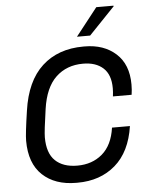

<svg xmlns="http://www.w3.org/2000/svg" viewBox="-60 -944 782 1003"><g transform="rotate(-5 331.0 -442.5)"><path d="M631 -477Q631 -448 627 -423H529Q532 -446 532 -466Q532 -537 493.5 -572Q455 -607 388 -607Q302 -607 245.5 -553.5Q189 -500 173 -388Q156 -272 156 -241Q156 -158 197 -118.5Q238 -79 313 -79Q391 -79 444 -124.5Q497 -170 510 -261H604Q584 -127 504.5 -58.5Q425 10 306 10H299Q188 10 122.5 -51.5Q57 -113 57 -232Q57 -268 75 -388Q97 -542 181 -619Q265 -696 398 -696H404Q505 -696 568 -639Q631 -582 631 -477ZM573 -895 574 -892 438 -750H369L483 -895Z"/></g></svg>

Font: Chivo
Style: Italic
Weight: 400
Italic angle: -8.05°
Designer: Hector Gatti
Foundry: Omnibus-Type
Version: Version 1.007